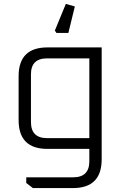

<svg xmlns="http://www.w3.org/2000/svg" viewBox="-20 -760 622 980"><path d="M75 -147V-371Q75 -518 222 -518H499V53Q499 200 352 200H148L114 174V145H354Q436 145 436 63V0H222Q75 0 75 -147ZM138 -137Q138 -55 220 -55H436V-462H220Q138 -462 138 -381ZM260 -604 316 -740 362 -727 329 -592H268Z"/></svg>

Font: Oxanium ExtraLight Light
Style: Regular
Weight: 300
Version: Version 2.000